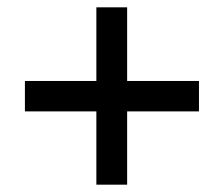

<svg xmlns="http://www.w3.org/2000/svg" viewBox="-20 -615 612 524"><path d="M327 -394V-595H243V-394H48V-311H243V-111H327V-311H523V-394Z"/></svg>

Font: Noto Sans Lisu Medium
Style: Regular
Weight: 500
Designer: Monotype Design Team. David Williams.
Foundry: Monotype Imaging Inc.
Version: Version 2.102